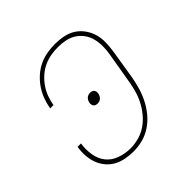

<svg xmlns="http://www.w3.org/2000/svg" viewBox="-148 -663 796 796"><g transform="rotate(-45 250.0 -265.0)"><path d="M198 8Q174 8 151 3.5Q128 -1 109 -11.5Q90 -22 75.5 -39.5Q61 -57 53.5 -78Q46 -99 44.5 -122.5Q43 -146 47 -170Q47 -170 47 -170Q47 -170 47 -170H67Q67 -170 67 -170Q67 -170 67 -170Q62 -139 67 -107.5Q72 -76 90 -53.5Q108 -31 137.5 -20.5Q167 -10 198 -10Q223 -10 248 -17Q273 -24 294.5 -39Q316 -54 333 -75Q350 -96 361.5 -119Q373 -142 379.5 -166.5Q386 -191 390 -216L412 -346Q416 -368 416 -390.5Q416 -413 411 -433.5Q406 -454 394 -471Q382 -488 364.5 -499.5Q347 -511 325.5 -515.5Q304 -520 282 -520Q261 -520 240 -516.5Q219 -513 198.5 -503.5Q178 -494 161 -479Q144 -464 131 -445.5Q118 -427 110.5 -407Q103 -387 99 -365Q99 -365 99 -364Q99 -363 99 -363H79Q79 -363 79 -364Q79 -365 80 -366Q84 -389 92.5 -411.5Q101 -434 115 -454.5Q129 -475 148 -492Q167 -509 189.5 -519.5Q212 -530 235.5 -534Q259 -538 282 -538Q307 -538 331.5 -533Q356 -528 375.5 -515.5Q395 -503 409 -483.5Q423 -464 429.5 -441.5Q436 -419 435.5 -393.5Q435 -368 431 -343L410 -213Q405 -186 397.5 -160Q390 -134 377 -108.5Q364 -83 345.5 -60.5Q327 -38 303 -22Q279 -6 252 1Q225 8 198 8ZM233 -238Q228 -238 223 -239.5Q218 -241 215 -245Q212 -249 211 -254Q210 -259 211 -264Q211 -264 211 -264Q211 -264 211 -264Q212 -270 214.5 -275Q217 -280 221 -284Q225 -288 230.5 -290Q236 -292 242 -292Q247 -292 252 -290.5Q257 -289 260 -285Q263 -281 264 -276Q265 -271 264 -266Q264 -266 264 -266Q264 -266 264 -266Q263 -260 260.5 -255Q258 -250 254 -246Q250 -242 244.5 -240Q239 -238 233 -238Z"/></g></svg>

Font: Iosevka Curly Slab ThObl
Style: Regular
Weight: 100
Italic angle: -9°
Monospace: yes
Designer: Belleve Invis
Foundry: Belleve Invis
Version: Version 11.0.0; ttfautohint (v1.8.3)